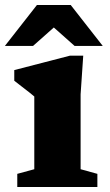

<svg xmlns="http://www.w3.org/2000/svg" viewBox="-24 -747 440 767"><path d="M308.5 -524.5 298 -370V-71L365 -52.5V0H45V-52.5L113 -71V-361.5Q107.5 -366.5 94.2 -377Q81 -387.5 64.5 -400Q48 -412.5 33 -424.5V-467L255 -524.5ZM-4.5 -563.5 123.5 -727H258.5L386.5 -563.5H274L171.5 -654.5H210.5L108 -563.5Z"/></svg>

Font: Newsreader 7pt
Style: Bold
Weight: 700
Designer: Hugues Gentile
Foundry: Production Type
Version: Version 1.003